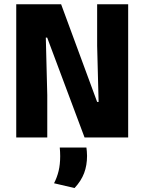

<svg xmlns="http://www.w3.org/2000/svg" viewBox="-20 -660 693 922"><path d="M273.5 -639.5 446.5 -170.5H453.5L446.5 -440.5V-639.5H595.5V0H386L206.5 -479.5H200L207 -203.5V0H58V-639.5ZM395 48.5Q396 56.5 397 67.2Q398 78 398 88.5Q398 134 384 171.2Q370 208.5 338 243L239.5 220Q254 192 261.5 160.8Q269 129.5 269 90Q269 79.5 268.5 69.5Q268 59.5 267 48.5Z"/></svg>

Font: Anek Latin
Style: Bold
Weight: 700
Designer: Yesha Goshar
Foundry: Ek Type
Version: Version 1.003